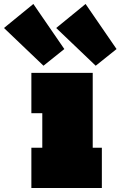

<svg xmlns="http://www.w3.org/2000/svg" viewBox="-132 -947 607 967"><path d="M299 -927 455 -700 350 -616 151 -806ZM36 -927 192 -700 87 -616 -112 -806ZM335 -203H381V0H26V-203H81V-377H26V-580H335Z"/></svg>

Font: Hepta Slab ExtraLight Black
Style: Regular
Weight: 900
Version: Version 1.102